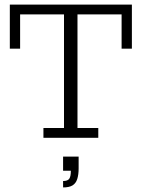

<svg xmlns="http://www.w3.org/2000/svg" viewBox="-20 -603 620 840"><path d="M170 0V-43H260V-540H68V-390H23V-583H557V-390H512V-540H319V-43H410V0ZM256 217V189Q276 189 283 179Q290 169 290 144H256V82H324V134Q324 161 318 180Q312 199 297.5 208Q283 217 256 217Z"/></svg>

Font: Rokkitt SemiBold Light
Style: Regular
Weight: 300
Version: Version 3.103